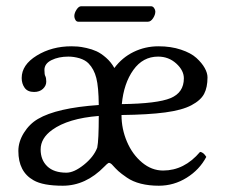

<svg xmlns="http://www.w3.org/2000/svg" viewBox="-20 -588 727 618"><path d="M456.1 -518.1H231.9Q226.1 -518.1 222.7 -523.9Q219.2 -529.8 219.2 -536.1Q219.2 -545.9 226.3 -556.9Q233.4 -567.9 241.2 -567.9H465.8Q472.2 -567.9 476.1 -562Q480 -556.2 480 -550.8Q480 -540.5 472.7 -529.3Q465.3 -518.1 456.1 -518.1ZM265.1 -383.8Q254.9 -394.5 236.3 -400.4Q217.8 -405.8 200.2 -405.8Q168.5 -405.8 145.8 -394.5Q123 -383.3 123 -362.8Q123 -347.2 126 -342.8Q128.9 -336.9 128.9 -325.2Q128.9 -312 118.2 -302Q107.4 -292 89.8 -292Q68.8 -292 59.3 -305.4Q49.8 -318.8 49.8 -336.9Q49.8 -379.4 98.4 -409.2Q147 -439 210 -439Q220.2 -439 230.2 -438.2Q240.2 -437.5 258.1 -433.6Q275.9 -429.7 290.8 -422.9Q305.7 -416 321.5 -402.1Q337.4 -388.2 348.1 -369.1Q373 -402.8 410.2 -420.9Q447.3 -439 490.2 -439Q530.3 -439 562.5 -428.2Q594.7 -417.5 612.3 -401.4Q629.9 -385.3 638.9 -369.1Q647.9 -353 647.9 -338.9Q647.9 -306.6 637 -285.9Q626 -265.1 596.2 -249.3Q566.4 -233.4 511.7 -226.1Q457 -218.8 371.1 -217.8Q371.1 -172.9 388.7 -131.8Q406.2 -90.8 437.3 -64.9Q468.3 -39.1 504.9 -39.1Q573.2 -39.1 624 -99.1Q634.8 -98.1 644 -83Q622.1 -41.5 580.8 -15.9Q539.6 9.8 491.2 9.8Q459.5 9.8 433.3 3.2Q407.2 -3.4 388.4 -16.4Q369.6 -29.3 360.8 -37.4Q352.1 -45.4 339.8 -59.1Q333 -64.9 329.3 -63.5Q325.7 -62 315.9 -51.8Q255.9 9.8 182.1 9.8Q118.2 9.8 87.9 -7.8Q39.1 -35.2 39.1 -102.1Q39.1 -131.8 56.9 -160.4Q74.7 -189 102.1 -205.1Q162.6 -240.7 297.9 -250Q297.4 -308.1 290 -336.9Q282.7 -365.7 265.1 -383.8ZM297.9 -214.8Q199.2 -207 147.9 -169.9Q110.8 -143.1 110.8 -106.9Q110.8 -73.2 132.1 -52.7Q153.3 -32.2 193.8 -32.2Q218.3 -32.2 250 -57.6Q281.7 -83 293 -112.8Q297.9 -136.7 297.9 -214.8ZM372.1 -252.9Q486.3 -254.4 529.1 -272.2Q571.8 -290 571.8 -335.9Q571.8 -361.3 547.4 -383.5Q522.9 -405.8 488.8 -405.8Q439.9 -405.8 409.2 -362.8Q378.4 -319.8 372.1 -252.9Z"/></svg>

Font: Linux Libertine G
Style: Regular
Weight: 400
Designer: Philipp H. Poll
Foundry: Philipp H. Poll
Version: Version 4.7.5